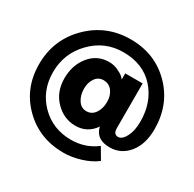

<svg xmlns="http://www.w3.org/2000/svg" viewBox="-179 -892 1247 1231"><g transform="rotate(30 444.0 -276.0)"><path d="M869 -275Q869 -165 815 -98Q761 -31 677 -31Q581 -31 559 -106L557 -116Q506 -41 417 -41Q332 -41 268.5 -105.5Q205 -170 205 -271Q205 -368 260 -436Q315 -504 403 -504Q437 -504 467.5 -490Q498 -476 511.5 -463.5Q525 -451 527 -446V-492H656V-162Q656 -116 690 -116Q720 -116 743 -160.5Q766 -205 766 -272Q766 -416 681.5 -510Q597 -604 450 -604Q314 -604 218 -505.5Q122 -407 122 -268Q122 -131 212.5 -40Q303 51 438 51Q543 51 624 -11L673 72Q630 106 564 126.5Q498 147 438 147Q259 147 139 28.5Q19 -90 19 -268Q19 -449 144.5 -574Q270 -699 450 -699Q630 -699 749.5 -578.5Q869 -458 869 -275ZM429 -385Q392 -385 369.5 -353.5Q347 -322 347 -276Q347 -227 370 -192Q393 -157 431 -157Q471 -157 494.5 -191Q518 -225 518 -275Q518 -322 494 -353.5Q470 -385 429 -385Z"/></g></svg>

Font: Montserrat Extra Bold
Style: Regular
Weight: 800
Designer: Julieta Ulanovsky
Foundry: Julieta Ulanovsky
Version: Version 3.001;PS 003.001;hotconv 1.0.70;makeotf.lib2.5.58329